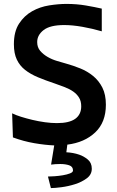

<svg xmlns="http://www.w3.org/2000/svg" viewBox="-20 -731 599 981"><path d="M271 -102Q334 -102 364.5 -124Q395 -146 395 -188Q395 -214 384 -232Q373 -250 354.5 -263Q336 -276 311.5 -285.5Q287 -295 261 -304Q213 -320 174.5 -336Q136 -352 108.5 -373.5Q81 -395 66 -426.5Q51 -458 51 -505Q51 -570 77.5 -610.5Q104 -651 144 -673.5Q184 -696 231.5 -703.5Q279 -711 320 -711Q372 -711 418.5 -703Q465 -695 500 -687V-571Q452 -585 401 -594Q350 -603 308 -603Q236 -603 203 -577.5Q170 -552 170 -516Q170 -489 185.5 -471Q201 -453 223.5 -440Q246 -427 271.5 -419.5Q297 -412 318 -406Q354 -396 390 -381.5Q426 -367 455.5 -343Q485 -319 503 -283.5Q521 -248 521 -196Q521 -106 466.5 -54.5Q412 -3 324 8L319 47Q355 49 384 59Q408 67 428.5 84Q449 101 449 131Q449 161 423.5 180Q398 199 363.5 210Q329 221 294 225.5Q259 230 240 230L225 171Q237 171 258.5 169.5Q280 168 301 164.5Q322 161 337.5 155Q353 149 353 140Q353 120 333.5 113.5Q314 107 288 107Q263 107 241 110L257 12Q210 10 155 0.5Q100 -9 46 -29L42 -152Q60 -143 87 -134.5Q114 -126 145.5 -118.5Q177 -111 209.5 -106.5Q242 -102 271 -102Z"/></svg>

Font: CantoraOne
Style: Regular
Weight: 400
Designer: Pablo Impallari, Rodrigo Fuenzalida
Foundry: Pablo Impallari
Version: Version 1.001; ttfautohint (v0.8) -G 200 -r 50